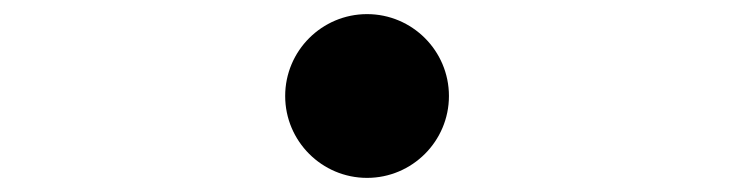

<svg xmlns="http://www.w3.org/2000/svg" viewBox="-20 -516 1040 272"><path d="M500 -496C436 -496 384 -444 384 -380C384 -316 436 -264 500 -264C564 -264 616 -316 616 -380C616 -444 564 -496 500 -496Z"/></svg>

Font: Noto Sans JP Medium
Style: Regular
Weight: 500
Designer: Ryoko NISHIZUKA  (kana, bopomofo & ideographs); Paul D. Hunt (Latin, Greek & Cyrillic); Sandoll Communications , Soo-you
Foundry: Adobe
Version: Version 2.002;hotconv 1.0.116;makeotfexe 2.5.65601